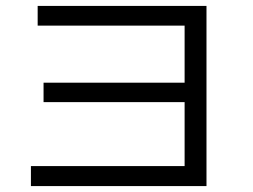

<svg xmlns="http://www.w3.org/2000/svg" viewBox="-20 -628 860 652"><path d="M107.9 -607.9H681.2V3.9H85V-64H606.9V-281.2H127.9V-347.2H606.9V-541H107.9Z"/></svg>

Font: FORM UDPGothic
Style: Regular
Weight: 400
Foundry: Pronama LLC
Version: Version 1.05101